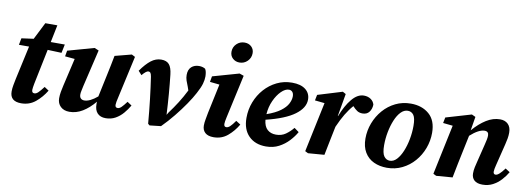

<svg xmlns="http://www.w3.org/2000/svg" viewBox="-60 -1115 4101 1493"><g transform="rotate(10 1991.0 -368.5)"><path d="M142 15Q54 15 54 -63Q54 -88 59 -114Q64 -140 69 -165L127 -430H47L57 -483L152 -496L220 -631H315L287 -494H398L384 -426L274 -430L217 -153Q214 -137 212 -124Q210 -111 210 -103Q210 -79 230 -79Q245 -79 260.5 -94Q276 -109 301 -142L336 -119Q303 -64 255 -24.5Q207 15 142 15Z M809 15Q767 15 744 -9.5Q721 -34 721 -80Q721 -85 721 -90Q721 -95 722 -100Q676 -45 626.5 -15Q577 15 523 15Q479 15 453 -10Q427 -35 427 -75Q427 -100 431.5 -126Q436 -152 442 -177L493 -397L416 -404L424 -450L631 -508L665 -494L596 -202Q592 -181 588 -164Q584 -147 584 -133Q584 -112 594.5 -102Q605 -92 622 -92Q666 -92 725 -142L763 -321Q771 -360 779 -397.5Q787 -435 794 -474L925 -508L952 -494L877 -155Q873 -139 870.5 -125Q868 -111 868 -101Q868 -79 888 -79Q902 -79 917 -93.5Q932 -108 956 -140L991 -117Q972 -84 946 -53.5Q920 -23 886 -4Q852 15 809 15Z M1143 0Q1135 -97 1124 -191Q1113 -285 1101 -364Q1097 -387 1091 -394Q1085 -401 1075 -401Q1058 -401 1026 -363L999 -393Q1040 -451 1077.5 -480Q1115 -509 1158 -509Q1200 -509 1220.5 -485Q1241 -461 1247 -407Q1255 -337 1261.5 -256Q1268 -175 1272 -93L1284 -113Q1319 -160 1349 -207.5Q1379 -255 1406 -309L1396 -338Q1386 -361 1379 -382.5Q1372 -404 1372 -426Q1372 -468 1395.5 -489.5Q1419 -511 1456 -511Q1472 -511 1485 -507Q1498 -503 1505 -498Q1517 -480 1518 -440Q1518 -412 1509 -380.5Q1500 -349 1474 -301Q1453 -261 1417.5 -209Q1382 -157 1337.5 -102Q1293 -47 1245 1L1156 11Z M1572 -62Q1572 -86 1577.5 -113.5Q1583 -141 1587 -165L1636 -396L1560 -404L1568 -449L1776 -508L1810 -496L1735 -154Q1727 -119 1727 -102Q1727 -79 1746 -79Q1760 -79 1775.5 -93.5Q1791 -108 1814 -141L1850 -118Q1818 -63 1771.5 -24Q1725 15 1661 15Q1617 15 1594.5 -5.5Q1572 -26 1572 -62ZM1759 -592Q1728 -592 1706 -612Q1684 -632 1684 -664Q1684 -701 1710 -726.5Q1736 -752 1773 -752Q1806 -752 1827 -732Q1848 -712 1848 -681Q1848 -644 1822 -618Q1796 -592 1759 -592Z M2176 -451Q2147 -451 2116 -420.5Q2085 -390 2062.5 -340.5Q2040 -291 2036 -233Q2104 -257 2143 -286Q2182 -315 2198 -346Q2214 -377 2214 -404Q2214 -427 2203.5 -439Q2193 -451 2176 -451ZM2075 15Q1989 15 1938.5 -36Q1888 -87 1888 -178Q1888 -244 1911 -303.5Q1934 -363 1975 -409Q2016 -455 2071 -482Q2126 -509 2191 -509Q2260 -509 2297.5 -479.5Q2335 -450 2335 -400Q2335 -335 2261.5 -280.5Q2188 -226 2036 -189Q2041 -137 2067.5 -113Q2094 -89 2136 -89Q2180 -89 2212 -111.5Q2244 -134 2270 -166L2307 -139Q2287 -103 2254 -67.5Q2221 -32 2176.5 -8.5Q2132 15 2075 15Z M2383 -2 2466 -396 2389 -404 2398 -449 2591 -508 2616 -494 2585 -316 2587 -315Q2620 -401 2664 -454Q2708 -507 2758 -507Q2790 -507 2812.5 -491.5Q2835 -476 2842 -450Q2841 -416 2823 -392Q2805 -368 2770 -368Q2745 -368 2727.5 -379.5Q2710 -391 2691 -412Q2660 -377 2634 -333.5Q2608 -290 2582 -231L2581 -228Q2569 -169 2557.5 -112.5Q2546 -56 2535 0L2407 10Z M3030 15Q2972 15 2926 -6.5Q2880 -28 2853.5 -72Q2827 -116 2827 -181Q2827 -244 2849.5 -303Q2872 -362 2912.5 -408.5Q2953 -455 3008 -482Q3063 -509 3129 -509Q3217 -509 3273.5 -460Q3330 -411 3330 -313Q3330 -250 3308 -191Q3286 -132 3245.5 -85.5Q3205 -39 3150 -12Q3095 15 3030 15ZM3043 -43Q3073 -43 3097.5 -69.5Q3122 -96 3140 -139.5Q3158 -183 3168 -235.5Q3178 -288 3178 -341Q3178 -403 3161 -426.5Q3144 -450 3115 -450Q3085 -450 3060 -424Q3035 -398 3017 -354.5Q2999 -311 2989 -259Q2979 -207 2979 -155Q2979 -92 2997 -67.5Q3015 -43 3043 -43Z M3785 15Q3741 15 3719.5 -5Q3698 -25 3698 -59Q3698 -84 3703.5 -109Q3709 -134 3715 -157L3749 -295Q3755 -318 3758.5 -336.5Q3762 -355 3762 -368Q3762 -401 3730 -401Q3684 -401 3617 -341L3592 -222Q3580 -167 3569 -111.5Q3558 -56 3547 0L3419 10L3395 -2L3478 -396L3401 -404L3410 -449L3610 -508L3640 -494L3622 -385Q3672 -443 3725 -476Q3778 -509 3833 -509Q3873 -509 3896.5 -485.5Q3920 -462 3920 -419Q3920 -396 3916 -372.5Q3912 -349 3906 -326L3863 -152Q3859 -136 3856.5 -123Q3854 -110 3854 -101Q3854 -79 3872 -79Q3897 -79 3941 -140L3977 -117Q3958 -84 3930 -53.5Q3902 -23 3866 -4Q3830 15 3785 15Z"/></g></svg>

Font: Source Serif 4 SmText
Style: Bold Italic
Weight: 700
Italic angle: -12°
Designer: Frank Grießhammer
Foundry: Adobe
Version: Version 4.005;hotconv 1.1.0;makeotfexe 2.6.0